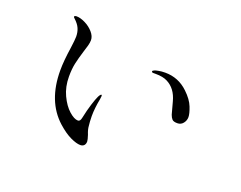

<svg xmlns="http://www.w3.org/2000/svg" viewBox="-97 -804 1194 951"><g transform="rotate(20 500.0 -328.5)"><path d="M273 -96Q176 -184 176 -346Q176 -396 187 -469Q193 -513 193 -529Q193 -553 184.5 -572.5Q176 -592 155 -611Q149 -616 149 -619Q149 -622 153 -623.5Q157 -625 161 -625Q181 -625 206.5 -612.5Q232 -600 250 -579.5Q268 -559 268 -538Q268 -525 263.5 -508.5Q259 -492 253 -474Q240 -432 233.5 -402Q227 -372 227 -332Q227 -278 247.5 -234.5Q268 -191 295.5 -166.5Q323 -142 343 -142Q355 -142 359 -163Q368 -206 378.5 -239Q389 -272 395 -284Q398 -291 402 -296.5Q406 -302 409 -302Q412 -302 412 -296Q412 -291 410 -279Q400 -228 400 -186Q400 -171 401 -157.5Q402 -144 403 -136Q404 -117 414 -93Q422 -69 422 -60Q422 -47 415 -39.5Q408 -32 395 -32Q375 -32 343 -47Q311 -62 273 -96ZM770 -328Q769 -330 752.5 -392.5Q736 -455 688 -479Q665 -491 626 -491H614Q605 -491 605 -497Q605 -501 615 -505Q619 -507 634.5 -510Q650 -513 669 -513Q739 -513 790 -464Q826 -430 839 -396.5Q852 -363 852 -345Q852 -327 840.5 -312.5Q829 -298 810 -298Q790 -298 782.5 -306Q775 -314 770 -328Z"/></g></svg>

Font: Shippori Mincho B1
Style: Regular
Weight: 400
Designer: FONTDASU
Foundry: FONTDASU / Google Inc. / but / Adobe
Version: Version 3.110; ttfautohint (v1.8.3)